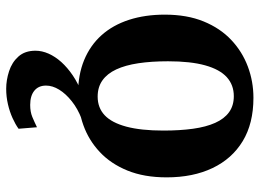

<svg xmlns="http://www.w3.org/2000/svg" viewBox="-132 -478 859 636"><g transform="rotate(90 298.0 -160.5)"><path d="M29 -276.5Q29 -350 51.5 -405Q74 -460 112.8 -496.5Q151.5 -533 201 -551.5Q250.5 -570 304.5 -570Q389.5 -570 448 -534.5Q506.5 -499 537.2 -434.5Q568 -370 568 -282.5Q568 -208 545.5 -152.8Q523 -97.5 484 -61Q445 -24.5 395.5 -6.8Q346 11 291.5 11Q228.5 11 179.5 -9.2Q130.5 -29.5 97 -67Q63.5 -104.5 46.2 -157.8Q29 -211 29 -276.5ZM300.5 -54Q337.5 -54 362.2 -77.2Q387 -100.5 400 -149Q413 -197.5 413 -272Q413 -326.5 407 -369.8Q401 -413 387.5 -443.2Q374 -473.5 352.2 -489.2Q330.5 -505 299 -505Q262 -505 236.2 -481.8Q210.5 -458.5 197 -410.2Q183.5 -362 183.5 -287Q183.5 -232 190 -188.8Q196.5 -145.5 210.5 -115.5Q224.5 -85.5 246.8 -69.8Q269 -54 300.5 -54ZM274.5 249Q246 249 216.5 239.5Q187 230 167.8 208.5Q148.5 187 148.5 152Q148.5 130.5 158.2 108.5Q168 86.5 186.2 66.2Q204.5 46 230.2 28.5Q256 11 288 -1L322.5 -5L374.5 -1Q340.5 12 315.8 31.8Q291 51.5 277.5 73.5Q264 95.5 264 117Q264 142 281 155.8Q298 169.5 328 169.5Q351 169.5 367.8 162.5Q384.5 155.5 402 147L407 208Q392.5 218.5 371.5 228Q350.5 237.5 325.8 243.2Q301 249 274.5 249Z"/></g></svg>

Font: Merriweather Light 18pt
Style: Bold
Weight: 700
Version: Version 2.100